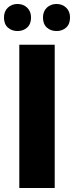

<svg xmlns="http://www.w3.org/2000/svg" viewBox="-21 -945 372 965"><path d="M76 -720H254V0H76ZM263 -789Q234 -789 214.5 -806.5Q195 -824 195 -857Q195 -888 214.5 -906.5Q234 -925 263 -925Q292 -925 311.5 -906.5Q331 -888 331 -857Q331 -824 311.5 -806.5Q292 -789 263 -789ZM67 -789Q38 -789 18.5 -806.5Q-1 -824 -1 -857Q-1 -888 18.5 -906.5Q38 -925 67 -925Q96 -925 115.5 -906.5Q135 -888 135 -857Q135 -824 115.5 -806.5Q96 -789 67 -789Z"/></svg>

Font: Kufam
Style: Bold
Weight: 700
Designer: Wael Morcos, Artur Schmal
Foundry: Original Type
Version: Version 1.300; ttfautohint (v1.8.3)